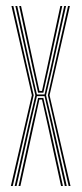

<svg xmlns="http://www.w3.org/2000/svg" viewBox="-20 -620 272 640"><path d="M29 0 76.5 -211.8 97.8 -302.5 78.5 -386.2 31.2 -600H37.5L83.5 -390L103 -305.2H128.5L147.2 -387L194 -600H200.2L152.2 -383L133.5 -302.5L154.8 -212L202.5 0H196L149.8 -207.2L128.5 -299.5H103L81.5 -207.2L35.2 0ZM41.8 0 86.2 -202.8 107 -293.5H124.5L145.2 -203.2L189.8 0H183.5L140 -199L120 -288.2H111.2L91.5 -198.5L48 0ZM16.2 0 86.2 -302.5 18.2 -600H24.5L92.2 -302.5L22.5 0ZM208.8 0 139.5 -302.5 206.8 -600H213L145.2 -302.5L215 0ZM107 -311 88.8 -392.8 44 -600H50.2L94.2 -395.8L111.5 -316.8H120L137 -394.5L181.2 -600H187.5L142.2 -390.8L124.5 -311Z"/></svg>

Font: Big Shoulders Inline Display ExtraLight
Style: Regular
Weight: 250
Version: Version 2.002